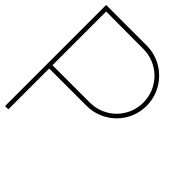

<svg xmlns="http://www.w3.org/2000/svg" viewBox="-218 -938 1077 1077"><g transform="rotate(45 320.5 -400.0)"><path d="M322 -774C440 -774 535 -679 535 -561C535 -443 440 -349 322 -349H26V-775ZM0 -801V1H26V-323H322C454 -323 561 -429 561 -561C561 -693 454 -801 322 -801Z"/></g></svg>

Font: MintSans
Style: ExtraLight
Weight: 200
Version: Version 1.0